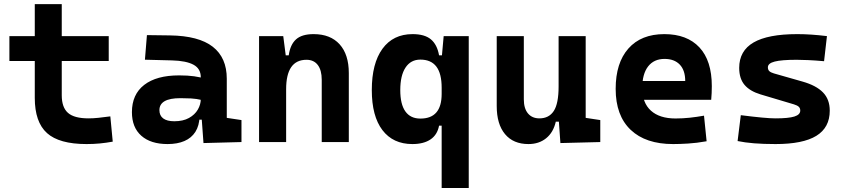

<svg xmlns="http://www.w3.org/2000/svg" viewBox="-20 -694 4142 938"><path d="M402.8 9.8Q269.2 9.8 209.5 -43.9Q149.9 -97.7 149.9 -215.8V-283.2H281.7V-228.5Q281.7 -169.3 312.2 -142.5Q342.7 -115.7 412.6 -115.7Q435.1 -115.7 460.6 -118.4Q486.2 -121.1 519 -125.5L530.8 -2Q498.5 3.9 467.9 6.8Q437.3 9.8 402.8 9.8ZM149.9 -252.4V-673.8H281.7V-252.4ZM25.9 -396V-517.6H511.2V-396Z M974.1 4.9 962.9 -148.4 960.9 -215.8V-316.9Q960.9 -358.4 925.5 -377.7Q890.1 -397 820.3 -398.9L688 -402.3L697.8 -522.5L810.5 -521Q951.2 -519 1019.5 -465.6Q1087.9 -412.1 1087.9 -309.6V-118.2L1159.7 -107.4V0ZM798.8 9.8Q716.3 9.8 670.4 -30.8Q624.5 -71.3 624.5 -146Q624.5 -232.9 684.6 -279.3Q744.6 -325.7 855 -325.7Q897.5 -325.7 928.5 -321.3Q959.5 -316.9 991.2 -307.6L969.7 -204.6Q938.5 -211.9 913.6 -213.1Q888.7 -214.4 861.3 -214.4Q758.8 -214.4 758.8 -155.8Q758.8 -129.4 777.3 -115.5Q795.9 -101.6 831.5 -101.6Q874.5 -101.6 903.3 -117.7Q932.1 -133.8 946.5 -158.7Q960.9 -183.6 960.9 -210V-242.2L979.5 -109.4H938L955.1 -125Q953.6 -80.1 934.6 -50Q915.5 -20 881.1 -5.1Q846.7 9.8 798.8 9.8Z M1551.8 0V-304.2Q1551.8 -351.1 1532.5 -376.5Q1513.2 -401.9 1477.4 -401.9Q1377.9 -401.9 1377.9 -258.3L1347.7 -423.8H1390.6Q1397.9 -476.1 1426.3 -501.7Q1454.6 -527.3 1512.2 -527.3Q1594.2 -527.3 1639.2 -477.5Q1684.1 -427.7 1684.1 -336.9V0ZM1245.6 0V-517.6H1363.8L1377.9 -408.2V0Z M1994.6 9.8Q1900.2 9.8 1848.3 -58.3Q1796.4 -126.5 1796.4 -253.9Q1796.4 -384.3 1848.5 -455.8Q1900.7 -527.3 1995.6 -527.3Q2054.7 -527.3 2085.2 -501.7Q2115.7 -476.1 2125 -423.8H2168L2137.7 -265.6Q2137.7 -334.7 2111.7 -368.8Q2085.7 -402.8 2033.7 -402.8Q1986.8 -402.8 1961.2 -364Q1935.5 -325.2 1935.5 -253.9Q1935.5 -184.6 1960.4 -149.7Q1985.3 -114.7 2033.7 -114.7Q2086.1 -114.7 2111.9 -144.9Q2137.7 -175 2137.7 -235.4V-263.2L2172.9 -80.1H2125Q2116.7 -35.6 2083.3 -12.9Q2049.8 9.8 1994.6 9.8ZM2137.7 224.6V-408.2L2147.5 -517.6H2270V224.6Z M2561.5 9.8Q2487.7 9.8 2447.2 -38.8Q2406.7 -87.4 2406.7 -175.8V-517.6H2539.1V-208.5Q2539.1 -164.1 2559.3 -139.9Q2579.6 -115.7 2615.2 -115.7Q2661.7 -115.7 2685.3 -151.6Q2709 -187.5 2709 -272L2735.4 -99.6H2695.3Q2683.3 -46.9 2648.1 -18.6Q2613 9.8 2561.5 9.8ZM2717.8 4.9 2709 -119.1V-210H2841.3V-118.2L2912.6 -107.4V0ZM2709 -146.5V-517.6H2841.3V-175.8Z M3268.6 9.8Q3134.1 9.8 3061 -59.8Q2987.8 -129.4 2987.8 -259.8Q2987.8 -386.7 3050 -457Q3112.2 -527.3 3225.6 -527.3Q3336.4 -527.3 3397 -462.4Q3457.5 -397.4 3457.5 -273.4Q3457.5 -238.3 3454.5 -206.5H3074.7V-298.3H3327.6Q3327.6 -350.5 3301 -378.4Q3274.4 -406.2 3226.6 -406.2Q3174.8 -406.2 3146.2 -369.4Q3117.7 -332.5 3117.7 -264.6Q3117.7 -191.5 3160 -153.4Q3202.3 -115.2 3280.3 -115.2Q3315.5 -115.2 3349.6 -118.9Q3383.8 -122.6 3419.4 -128.9L3432.1 -3.9Q3382.5 4.9 3341.4 7.3Q3300.2 9.8 3268.6 9.8Z M3768.6 9.8Q3709.5 9.8 3663.8 6.1Q3618.2 2.4 3583.5 -4.9L3599.1 -131.3Q3660.6 -123.5 3702.6 -119.6Q3744.6 -115.7 3768.6 -115.7Q3832.5 -115.7 3861.1 -124.8Q3889.6 -133.8 3889.6 -153.8Q3889.6 -165.5 3882.3 -172.4Q3875 -179.2 3858.9 -184.1L3695.3 -232.9Q3643.6 -248.5 3617.4 -279.3Q3591.3 -310.1 3591.3 -362.3Q3591.3 -445.8 3661.6 -486.6Q3731.9 -527.3 3875 -527.3Q3908.2 -527.3 3944.1 -524.9Q3980 -522.5 4020 -517.6L4005.9 -395Q3961.4 -398.9 3928.2 -400.4Q3895 -401.9 3872.1 -401.9Q3798.3 -401.9 3764.9 -393.3Q3731.4 -384.8 3731.4 -365.2Q3731.4 -353 3738.5 -346.4Q3745.6 -339.8 3760.7 -335.4L3900.9 -295.4Q3967.8 -276.4 4000.7 -242.4Q4033.7 -208.5 4033.7 -153.3Q4033.7 -70.8 3968.3 -30.5Q3902.8 9.8 3768.6 9.8Z"/></svg>

Font: Cascadia Code PL
Style: Regular
Weight: 400
Monospace: yes
Designer: Aaron Bell
Foundry: Saja Typeworks
Version: Version 2102.003